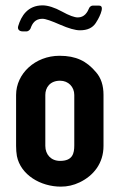

<svg xmlns="http://www.w3.org/2000/svg" viewBox="-20 -690 446 716"><path d="M40 -336V-146C40 -132 41 -120 43 -108C57 -38 131 6 207 6C231 6 254 1 277 -10C329 -35 366 -81 366 -146V-336C366 -371 357 -400 337 -422C303 -462 264 -482 202 -482C111 -482 40 -415 40 -336ZM204 -389C235 -389 257 -366 257 -336V-148C257 -118 251 -90 204 -90C170 -90 149 -114 149 -146V-336C149 -363 166 -389 204 -389ZM270 -625C258 -625 238 -632 211 -647C184 -662 158 -670 139 -670C83 -670 59 -630 48 -593C44 -581 52 -573 64 -573H80C85 -573 92 -579 94 -584C100 -602 111 -620 138 -620C150 -620 172 -612 204 -598C236 -584 261 -577 278 -577C306 -577 325 -586 337 -604C343 -612 376 -669 350 -669H325C321 -669 315 -665 313 -661C306 -644 295 -625 270 -625Z"/></svg>

Font: DIN Rundschrift
Style: Mittel
Weight: 400
Version: Version 1.027